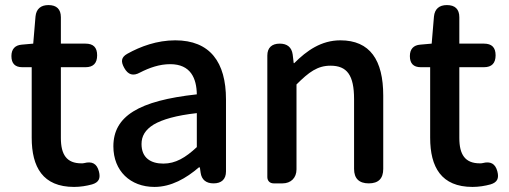

<svg xmlns="http://www.w3.org/2000/svg" viewBox="-20 -723 2007 757"><path d="M220 -318V-458H291H317C348 -458 363 -474 363 -505C363 -536 348 -551 317 -551H220V-655C220 -687 203 -703 171 -703C141 -703 123 -688 120 -658L111 -551L66 -547C39 -545 25 -529 25 -502C25 -473 39 -458 68 -458H105V-180C105 -64 149 14 272 14C297 14 321 10 343 4C370 -4 377 -20 370 -47C362 -78 343 -88 312 -80C308 -79 305 -79 301 -79C243 -79 220 -113 220 -179Z M871 -248V-331C871 -478 808 -564 671 -564C599 -564 534 -540 482 -511C457 -497 456 -480 470 -455C485 -428 505 -422 532 -437C569 -456 609 -470 651 -470C732 -470 755 -414 756 -351C527 -326 427 -265 427 -146C427 -49 494 14 589 14C655 14 714 -20 764 -63H768L771 -42C775 -14 793 0 822 0C853 0 871 -16 871 -47V-165ZM586 -232C620 -252 675 -268 756 -277V-210V-143C711 -101 672 -78 624 -78C575 -78 538 -100 538 -155C538 -186 552 -211 586 -232Z M1034 -275V-25C1034 -10 1044 0 1059 0H1091H1094C1127 0 1149 -22 1149 -55V-390C1198 -439 1232 -464 1283 -464C1348 -464 1376 -427 1376 -332V-57C1376 -19 1396 0 1434 0C1472 0 1491 -19 1491 -57V-346C1491 -486 1439 -564 1322 -564C1247 -564 1190 -524 1140 -474H1138L1134 -508C1130 -537 1112 -551 1083 -551C1052 -551 1034 -535 1034 -504Z M1791 -318V-458H1862H1888C1919 -458 1934 -474 1934 -505C1934 -536 1919 -551 1888 -551H1791V-655C1791 -687 1774 -703 1742 -703C1712 -703 1694 -688 1691 -658L1682 -551L1637 -547C1610 -545 1596 -529 1596 -502C1596 -473 1610 -458 1639 -458H1676V-180C1676 -64 1720 14 1843 14C1868 14 1892 10 1914 4C1941 -4 1948 -20 1941 -47C1933 -78 1914 -88 1883 -80C1879 -79 1876 -79 1872 -79C1814 -79 1791 -113 1791 -179Z"/></svg>

Font: GenSenRounded2 TW M
Style: Regular
Weight: 500
Version: Version 2.100;PS 2.1;hotconv 16.6.51;makeotf.lib2.5.65220 DE